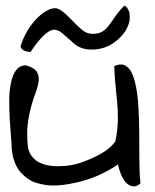

<svg xmlns="http://www.w3.org/2000/svg" viewBox="-20 -659 548 680"><path d="M21.5 -129.9Q21.5 -145.5 19 -173.3Q16.6 -201.2 14.6 -234.4Q12.7 -267.6 12.7 -301.8Q12.7 -335.9 18.6 -364.3Q31.2 -427.7 71.3 -427.7Q98.6 -419.9 107.9 -408.2Q117.2 -396.5 117.2 -379.4Q117.2 -362.3 108.4 -336.9Q76.2 -252 76.2 -183.6Q76.2 -161.1 79.1 -135.7Q94.7 -70.3 186.5 -70.3Q234.4 -70.3 277.3 -86.9Q359.4 -117.2 388.7 -158.2Q397.5 -203.1 397.5 -236.8Q397.5 -270.5 395 -296.9Q392.6 -323.2 389.2 -355Q385.7 -386.7 384.8 -424.8Q397.5 -430.7 409.7 -430.7Q421.9 -430.7 435.1 -418Q448.2 -405.3 457.5 -370.1Q466.8 -335 469.7 -287.6Q472.7 -240.2 473.1 -189.5Q473.6 -138.7 473.6 -91.3Q473.6 -43.9 477.5 -9.8Q465.8 1 455.1 1Q416 1 397.5 -77.1Q384.8 -66.4 354.5 -50.8Q290 -15.6 202.1 -3.9Q185.5 -2 165 -2Q144.5 -2 113.8 -9.8Q83 -17.6 55.7 -45.9Q28.3 -74.2 21.5 -129.9ZM171.9 -553.7Q140.6 -553.7 87.9 -474.6Q82 -474.6 68.8 -478.5Q55.7 -482.4 52.7 -495.1Q67.4 -542 96.7 -578.1Q126 -614.3 158.2 -627Q166 -629.9 175.8 -629.9Q185.5 -629.9 199.7 -619.6Q213.9 -609.4 231.4 -590.8Q249 -572.3 267.6 -555.7Q286.1 -539.1 307.1 -539.1Q328.1 -539.1 340.3 -545.9Q352.5 -552.7 362.8 -565.4Q373 -578.1 385.3 -596.7Q397.5 -615.2 419.9 -638.7Q425.8 -638.7 432.1 -628.4Q438.5 -618.2 439 -610.8Q439.5 -603.5 439.5 -592.8Q439.5 -582 432.1 -564.5Q424.8 -546.9 408.2 -529.3Q365.2 -483.4 304.7 -483.4Q259.8 -483.4 232.4 -513.7Q212.9 -531.2 199.2 -542.5Q185.5 -553.7 171.9 -553.7Z"/></svg>

Font: Architects Daughter
Style: Regular
Weight: 400
Designer: Kimberly Geswein
Foundry: Kimberly Geswein
Version: Version 1.002 2010